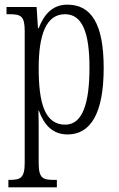

<svg xmlns="http://www.w3.org/2000/svg" viewBox="-20 -566 510 824"><path d="M16 238H224V206H210C165 206 146 199 146 135V24C146 -23 146 -63 145 -91H147C169 -30 206 11 270 11C368 11 425 -78 425 -274C425 -465 371 -546 269 -546C205 -546 169 -504 146 -445H143L137 -536H8V-505H20C70 -505 86 -497 86 -433V133C86 199 67 206 21 206H16ZM260 -31C172 -31 146 -124 146 -274C146 -419 179 -505 259 -505C332 -505 364 -429 364 -276C364 -124 335 -31 260 -31Z"/></svg>

Font: Noto Serif Tamil ExtraCondensed Light
Style: Italic
Weight: 300
Width: 2
Italic angle: -12°
Designer: Indian Type Foundry, Tom Grace, and the Monotype Design Team
Foundry: Monotype Imaging Inc.
Version: Version 2.003